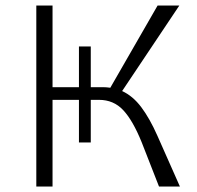

<svg xmlns="http://www.w3.org/2000/svg" viewBox="-20 -678 715 698"><path d="M634 0H558L495 -161Q463 -240 428 -277.5Q393 -315 340 -315H310V-160H267V-315H171V0H112V-658H171V-361H267V-509H310V-361H357Q367 -361 381 -359L553 -658H632L424 -347Q463 -329 493.5 -288.5Q524 -248 552 -185Z"/></svg>

Font: Ysabeau Infant Semilight
Style: Regular
Weight: 300
Designer: Christian Thalmann (Catharsis Fonts)
Version: Version 0.003